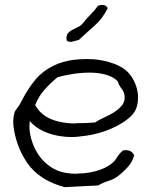

<svg xmlns="http://www.w3.org/2000/svg" viewBox="-20 -728 625 786"><path d="M529.3 -92.8Q522.5 -65.4 502.9 -43.9Q483.4 -22.5 463.9 -7.8Q446.3 5.9 423.8 12.7Q401.4 19.5 381.8 31.2Q344.7 33.2 311.5 34.7Q278.3 36.1 245.1 38.1Q203.1 27.3 167.5 7.3Q131.8 -12.7 104.5 -43.9Q91.8 -58.6 77.1 -84Q62.5 -109.4 51.8 -140.1Q41 -170.9 36.1 -204.1Q34.2 -215.8 34.2 -228.5Q34.2 -248 39.1 -265.6Q41 -274.4 50.8 -286.1Q60.5 -297.9 68.4 -314.5Q93.8 -364.3 124.5 -401.4Q155.3 -438.5 203.1 -460.9Q233.4 -475.6 276.4 -482.4Q304.7 -486.3 333 -486.3Q348.6 -486.3 364.3 -485.4Q408.2 -481.4 447.8 -466.8Q487.3 -452.1 509.8 -425.8Q524.4 -408.2 533.7 -385.3Q543 -362.3 544.9 -337.9V-327.1Q544.9 -308.6 540 -291Q533.2 -268.6 515.6 -252Q493.2 -230.5 460.4 -213.4Q427.7 -196.3 390.1 -185.1Q352.5 -173.8 311.5 -169.9Q292 -167 273.4 -167Q252 -167 232.4 -169.9Q193.4 -174.8 159.7 -189.9Q126 -205.1 101.6 -232.4Q100.6 -221.7 100.6 -211.9Q100.6 -186.5 107.4 -161.1Q117.2 -125 136.7 -95.7Q156.2 -66.4 185.1 -46.4Q213.9 -26.4 248 -20.5Q268.6 -16.6 292 -16.6Q294.9 -16.6 297.9 -17.6Q323.2 -17.6 348.1 -22Q373 -26.4 395.5 -35.2Q418 -43.9 434.6 -56.6Q449.2 -67.4 458.5 -83Q467.8 -98.6 483.4 -112.3Q488.3 -113.3 493.2 -113.3Q505.9 -113.3 513.7 -109.4Q523.4 -103.5 529.3 -92.8ZM490.2 -334Q488.3 -352.5 478 -364.7Q467.8 -377 460.9 -396.5Q441.4 -415 411.1 -422.9Q380.9 -430.7 347.7 -430.7Q313.5 -430.7 278.8 -425.3Q244.1 -419.9 215.8 -412.1Q187.5 -388.7 163.1 -361.8Q138.7 -335 124 -297.9Q140.6 -268.6 166 -252.4Q191.4 -236.3 223.6 -229.5Q253.9 -222.7 288.1 -222.7Q290 -222.7 293 -223.6Q330.1 -223.6 369.1 -226.6Q384.8 -237.3 406.7 -247.1Q428.7 -256.8 447.8 -269Q466.8 -281.2 479.5 -296.9Q490.2 -310.5 490.2 -328.1ZM420.9 -694.3Q400.4 -652.3 367.7 -623.5Q335 -594.7 302.7 -564.5Q292 -561.5 279.3 -558.6Q274.4 -556.6 269.5 -556.6Q261.7 -556.6 253.9 -560.5Q252 -567.4 252 -574.2Q252 -582 255.9 -588.9Q262.7 -598.6 274.4 -605Q286.1 -611.3 298.8 -617.2Q311.5 -623 319.3 -632.8Q334 -652.3 350.6 -668.5Q367.2 -684.6 380.9 -704.1Q389.6 -708 398.4 -708Q401.4 -708 405.3 -707Q416 -705.1 420.9 -694.3Z"/></svg>

Font: Crafty Girls
Style: Regular
Weight: 400
Designer: Crystal Kluge
Foundry: Font Diner, Inc DBA Tart Workshop
Version: Version 1.000